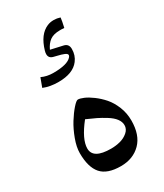

<svg xmlns="http://www.w3.org/2000/svg" viewBox="-192 -841 781 915"><g transform="rotate(-30 199.0 -383.0)"><path d="M72.3 -560.5Q100.6 -546.9 136.7 -546.9Q214.4 -546.9 237.3 -573.7Q242.2 -579.1 242.2 -584Q242.2 -588.4 238.5 -591.8Q234.9 -595.2 226.8 -598.4Q218.8 -601.6 212.2 -603.5Q205.6 -605.5 192.6 -608.6Q179.7 -611.8 173.8 -613.3Q150.9 -619.1 150.9 -641.1Q150.9 -649.4 153.8 -659.2Q176.3 -736.3 227.5 -757.8Q243.2 -764.6 263.2 -764.6Q280.3 -764.6 297.9 -758.8Q296.4 -742.7 288.1 -706.5L273.4 -707.5H264.2Q229 -707.5 209.2 -693.1Q189.5 -678.7 176.8 -650.9L244.1 -635.7Q269.5 -629.9 269.5 -602.1Q269.5 -566.9 249.5 -541Q216.3 -497.1 136.2 -497.1Q89.4 -497.1 54.2 -511.7ZM95.7 -153.8Q95.7 -96.7 194.3 -96.7Q220.2 -96.7 244.6 -103Q269 -109.4 287.1 -125Q305.2 -140.6 305.2 -162.1Q305.2 -180.7 292.2 -198Q279.3 -215.3 253.7 -231.2Q228 -247.1 208 -256.8Q188 -266.6 156.2 -280.3Q95.7 -204.1 95.7 -153.8ZM193.4 -1Q118.7 -1 86.2 -38.1Q53.7 -75.2 53.7 -152.8Q53.7 -186 69.1 -227.5Q84.5 -269 104.7 -301.5Q125 -334 144.8 -356.4Q164.6 -378.9 173.3 -378.9Q184.6 -378.9 204.3 -370.6Q224.1 -362.3 248.5 -344.2Q272.9 -326.2 294.2 -302Q315.4 -277.8 330.1 -241.7Q344.7 -205.6 344.7 -165.5Q344.7 -85.4 302.7 -43.2Q260.7 -1 193.4 -1Z"/></g></svg>

Font: Parastoo FD
Style: FD
Weight: 400
Foundry: Saber Rastikerdar (saber.rastikerdar@gmail.com)
Version: Version 2.0.1